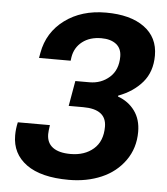

<svg xmlns="http://www.w3.org/2000/svg" viewBox="-51 -744 699 803"><g transform="rotate(5 298.0 -343.0)"><path d="M267.1 12.2Q150.4 12.2 89.1 -32.2Q27.8 -76.7 27.8 -153.8Q27.8 -181.2 34.2 -209H168.9Q165 -182.1 165 -170.9Q165 -134.3 190.7 -115.2Q216.3 -96.2 265.1 -96.2Q324.2 -96.2 361.6 -128.7Q398.9 -161.1 398.9 -222.2Q398.9 -295.9 300.8 -295.9H240.2L258.8 -401.9H317.9Q367.2 -401.9 402.1 -432.9Q437 -463.9 437 -520Q437 -554.2 414.1 -572Q391.1 -589.8 352.1 -589.8Q303.7 -589.8 272.2 -565.4Q240.7 -541 233.9 -500L231.9 -484.9H99.1L103 -506.8Q118.7 -593.8 189 -646Q259.3 -698.2 361.8 -698.2Q464.4 -698.2 522.7 -655.8Q581.1 -613.3 581.1 -537.1Q581.1 -468.8 543 -424.3Q504.9 -379.9 442.9 -356.9L441.9 -353Q486.8 -336.9 512.9 -301Q539.1 -265.1 539.1 -212.9Q539.1 -144.5 502.2 -92.5Q465.3 -40.5 404.1 -14.2Q342.8 12.2 267.1 12.2Z"/></g></svg>

Font: Archivo
Style: Bold Italic
Weight: 700
Italic angle: -10°
Designer: Hector Gatti
Foundry: Omnibus-Type
Version: Version 2.001